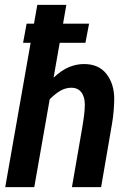

<svg xmlns="http://www.w3.org/2000/svg" viewBox="-20 -770 533 790"><path d="M1.5 0 133.5 -750H253L200.5 -450.5Q233.5 -481.5 264.2 -494Q295 -506.5 325.5 -506.5Q386.5 -506.5 418.2 -465.5Q450 -424.5 450 -363Q450 -344.5 447.8 -315.8Q445.5 -287 441 -261.5L396 0H276L318.5 -245.5Q322 -266 325.5 -291.2Q329 -316.5 329 -339.5Q329 -372 314.5 -390.5Q300 -409 273.5 -409Q250 -409 228.8 -396.8Q207.5 -384.5 184.5 -361.5L121 0ZM75 -594 89.5 -672.5H346.5L331.5 -594Z"/></svg>

Font: Cabin Condensed
Style: Bold Italic
Weight: 700
Width: 3
Italic angle: -10°
Designer: Pablo Impallari
Foundry: Pablo Impallari. http://www.impallari.com Igino Marini. http://www.ikern.com
Version: Version 3.001; ttfautohint (v1.8.3)